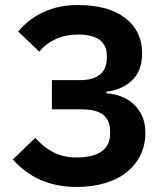

<svg xmlns="http://www.w3.org/2000/svg" viewBox="-20 -730 644 762"><path d="M284 12Q128 12 31 -97L120 -183Q152 -146 192 -125.5Q232 -105 284 -105Q349 -105 383 -129Q417 -153 417 -199V-208Q417 -253 389.5 -274.5Q362 -296 303 -296H186V-412H297Q404 -412 404 -502V-510Q404 -550 375.5 -571.5Q347 -593 289 -593Q241 -593 201.5 -575Q162 -557 136 -525L52 -605Q94 -655 153.5 -682.5Q213 -710 289 -710Q410 -710 477 -658.5Q544 -607 544 -519Q544 -448 503.5 -410.5Q463 -373 402 -366V-360Q432 -358 460 -347.5Q488 -337 509.5 -317.5Q531 -298 544 -269.5Q557 -241 557 -203Q557 -155 538 -115.5Q519 -76 484 -47.5Q449 -19 398 -3.5Q347 12 284 12Z"/></svg>

Font: IBM Plex Sans SmBld
Style: Regular
Weight: 600
Designer: Mike Abbink, Paul van der Laan, Pieter van Rosmalen
Foundry: Bold Monday
Version: Version 3.005